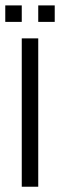

<svg xmlns="http://www.w3.org/2000/svg" viewBox="-20 -708 228 728"><path d="M62.5 -562.5H125V0H62.5ZM0 -687.5H62.5V-625H0ZM125 -687.5H187.5V-625H125Z"/></svg>

Font: Pixel Operator SC
Style: Regular
Weight: 400
Designer: Jayvee Enaguas (GrandChaos9000)
Foundry: The Grandoplex Project
Version: Version 1.4.1 (September 5, 2015)